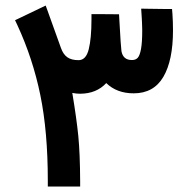

<svg xmlns="http://www.w3.org/2000/svg" viewBox="-20 -684 692 704"><path d="M470.2 -341.8Q408.2 -341.8 369.6 -379.4Q334 -340.8 273.9 -340.3Q259.8 -340.3 245.1 -343.3Q260.7 -249.5 267.1 -185.5Q273.4 -121.6 273.9 -19.5V0H254.4H174.8H155.3V-19.5V-21Q155.3 -201.7 127.9 -335.2Q100.6 -468.8 43.5 -592.3L35.2 -609.9L52.7 -618.2L127.9 -654.3L147.5 -663.6L154.8 -643.6L203.6 -507.8Q211.9 -484.4 227.1 -473.9Q242.2 -463.4 268.1 -463.4Q295.4 -463.4 305.4 -503.4Q315.4 -543.5 315.4 -612.8V-632.3H335L397.9 -631.8H416.5L417.5 -613.3Q423.3 -508.3 425.3 -496.6Q431.2 -463.4 464.4 -463.9Q477.5 -463.9 485.1 -472.2Q492.7 -480.5 497.1 -504.6Q501.5 -528.8 501.5 -572.3Q501.5 -578.6 501.2 -585.7Q501 -592.8 500.7 -600.1Q500.5 -607.4 500 -615Q499.5 -622.6 499 -630.9L497.6 -652.3L519 -651.9L593.3 -650.9H610.8L612.3 -632.8Q614.3 -604 614.3 -572.8Q614.3 -462.4 578.9 -402.1Q543.5 -341.8 470.2 -341.8Z"/></svg>

Font: Samim FD-WOL
Style: Bold-FD-WOL
Weight: 700
Foundry: DejaVu fonts team - Redesigned by Saber Rastikerdar
Version: Version 4.0.5